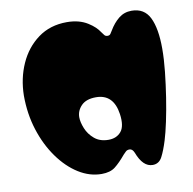

<svg xmlns="http://www.w3.org/2000/svg" viewBox="-73 -687 780 775"><g transform="rotate(-10 317.0 -300.0)"><path d="M492 14Q452 14 429 -47Q422 -64 410 -64Q400 -64 394.5 -58.5Q389 -53 384 -48Q359 -18 338.5 -2Q318 14 283 14Q234 14 188.5 -14.5Q143 -43 106.5 -94Q70 -145 49 -211Q28 -277 28 -352Q29 -422 55.5 -481.5Q82 -541 131.5 -577.5Q181 -614 250 -614Q300 -614 335 -592Q351 -582 362 -571.5Q373 -561 380 -550Q386 -541 390.5 -536Q395 -531 403 -531Q411 -531 415 -536.5Q419 -542 423 -549Q440 -578 462.5 -596Q485 -614 515 -614Q567 -614 589 -569.5Q611 -525 611 -442Q611 -399 605.5 -347.5Q600 -296 592 -244.5Q584 -193 574.5 -148.5Q565 -104 556 -75Q544 -36 531 -11Q518 14 492 14ZM334 -117Q367 -117 385.5 -139Q404 -161 397 -211Q385 -295 313 -295Q273 -295 253 -274.5Q233 -254 233 -227Q233 -207 243.5 -181Q254 -155 276.5 -136Q299 -117 334 -117Z"/></g></svg>

Font: Matemasie
Style: Regular
Weight: 400
Designer: Adam Yeo
Version: Version 1.001; ttfautohint (v1.8.4.7-5d5b)